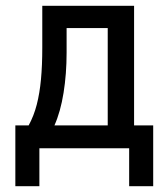

<svg xmlns="http://www.w3.org/2000/svg" viewBox="-20 -512 579 663"><path d="M33 131V-79H79Q97 -112 107 -151Q117 -190 121.5 -238Q126 -286 126 -348V-492H443V-79H509V131H426V0H116V131ZM168 -79H352V-415H210V-330Q210 -257 199.5 -191.5Q189 -126 168 -79Z"/></svg>

Font: Nunito Sans 10pt Condensed SemiBold
Style: Regular
Weight: 600
Width: 3
Designer: Vernon Adams
Foundry: Vernon Adams
Version: Version 3.101;gftools[0.9.27]